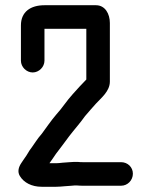

<svg xmlns="http://www.w3.org/2000/svg" viewBox="-20 -702 578 734"><path d="M150 -470V-592H310V-398C292 -380 276 -362 258 -342C235 -317 218 -289 195 -264C176 -242 157 -214 140 -191C122 -171 109 -148 93 -127C84 -112 78 -102 69 -90L61 -78C51 -63 46 -45 56 -29C71 -4 101 12 139 12H195C205 12 216 11 227 10L254 8C261 7 267 7 274 7C283 8 291 8 299 8H443C468 8 488 -13 488 -38C488 -63 468 -82 443 -82H299C292 -82 285 -82 277 -83C266 -83 256 -83 246 -82L219 -80C210 -79 202 -78 195 -78H169C181 -94 182 -97 194 -114C213 -139 226 -156 245 -182C265 -208 286 -231 305 -258C317 -273 335 -292 347 -306C366 -327 400 -353 400 -390V-614C400 -649 382 -682 347 -682H150C97 -682 60 -657 60 -605V-470C60 -446 81 -425 105 -425C129 -425 150 -446 150 -470Z"/></svg>

Font: Electronic
Style: Blk
Weight: 900
Version: Version 1.011